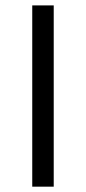

<svg xmlns="http://www.w3.org/2000/svg" viewBox="-20 -704 324 724"><path d="M101.6 0Q122.1 0 182.6 0Q182.6 -170.9 182.6 -683.6Q162.1 -683.6 101.6 -683.6Q101.6 -512.7 101.6 0Z"/></svg>

Font: Aptus Gothic JP
Style: Medium
Weight: 400
Designer: Fuminori Ogawa / Motoya
Version: Version 1